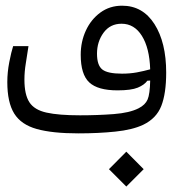

<svg xmlns="http://www.w3.org/2000/svg" viewBox="-20 -478 626 691"><path d="M261.7 2Q168.5 2 112.3 -13.7Q56.2 -29.3 31.2 -69.3Q6.3 -109.4 6.3 -182.6Q6.3 -217.8 13.4 -254.4Q20.5 -291 27.3 -312H82.5Q77.1 -278.3 72.8 -249.5Q67.9 -220.2 67.9 -191.4Q67.9 -137.7 85.7 -110.1Q103.5 -82.5 147.2 -72.8Q190.9 -63 268.1 -63Q331.5 -63 389.2 -67.4Q446.8 -71.8 479 -88.4Q502.9 -100.6 511.2 -119.9Q519.5 -139.2 520.5 -188L510.3 -187.5Q499.5 -172.4 475.8 -162.6Q452.1 -152.8 402.8 -152.8Q332 -152.8 301.3 -181.4Q270.5 -210 270.5 -280.8Q270.5 -328.1 289.1 -368.2Q307.6 -408.2 341.3 -432.9Q375 -457.5 419.4 -457.5Q493.7 -457.5 535.9 -391.4Q578.1 -325.2 578.1 -216.8Q578.1 -141.6 560.5 -96.7Q543 -51.8 495.1 -28.8Q456.5 -10.7 395.5 -4.4Q334.5 2 261.7 2ZM520.5 -228.5Q518.1 -305.2 490.7 -348.9Q463.4 -392.6 417.5 -392.6Q376.5 -392.6 352.8 -360.4Q329.1 -328.1 329.1 -284.7Q329.1 -243.2 348.1 -228Q367.2 -212.9 418.9 -212.9Q447.8 -212.9 472.7 -217.5Q497.6 -222.2 520.5 -228.5ZM434.6 193.4 372.1 130.9 434.6 67.9 497.1 130.9Z"/></svg>

Font: CaskaydiaMono NF Light
Style: Regular
Weight: 300
Designer: Aaron Bell
Foundry: Saja Typeworks
Version: Version 2111.001; ttfautohint (v1.8.4);Nerd Fonts 3.1.1